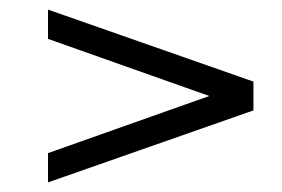

<svg xmlns="http://www.w3.org/2000/svg" viewBox="-20 -500 588 400"><path d="M508 -270 80 -120V-181L416 -300L80 -419V-480L508 -330Z"/></svg>

Font: Gauge
Style: Regular
Weight: 400
Designer: Daniel Pimley
Foundry: Daniel Pimley
Version: Version 2.0